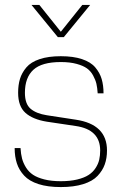

<svg xmlns="http://www.w3.org/2000/svg" viewBox="-20 -756 498 786"><path d="M229 9.8Q175.3 9.8 137.5 -2.4Q99.6 -14.6 78.9 -37.1Q58.1 -59.6 49.1 -87.2Q40 -114.7 40 -149.9H64Q65.4 -125.5 70.3 -106.9Q75.2 -88.4 86.4 -70.3Q97.7 -52.2 115.2 -40.5Q132.8 -28.8 161.6 -21.5Q190.4 -14.2 229 -14.2Q267.1 -14.2 296.1 -21.2Q325.2 -28.3 342.8 -39.8Q360.4 -51.3 371.3 -68.1Q382.3 -85 386.2 -102.3Q390.1 -119.6 390.1 -140.1Q390.1 -225.6 290 -240.2L171.9 -257.8Q114.3 -267.1 84.2 -293.9Q54.2 -320.8 54.2 -376Q54.2 -408.2 61.8 -433.1Q69.3 -458 87.9 -480Q106.4 -502 142.1 -513.9Q177.7 -525.9 229 -525.9Q280.3 -525.9 315.9 -513.9Q351.6 -502 370.1 -480Q388.7 -458 396.2 -432.4Q403.8 -406.7 403.8 -374H379.9Q378.4 -396.5 374.8 -412.6Q371.1 -428.7 361.3 -446.8Q351.6 -464.8 335.9 -476.1Q320.3 -487.3 293.2 -494.6Q266.1 -502 229 -502Q150.9 -502 116.5 -470.2Q82 -438.5 82 -376Q82 -330.6 105.2 -310.8Q128.4 -291 171.9 -284.2L290 -266.1Q418 -247.1 418 -140.1Q418 -108.4 408.9 -83Q399.9 -57.6 379.4 -35.9Q358.9 -14.2 320.6 -2.2Q282.2 9.8 229 9.8ZM241.2 -604H216.8L108.9 -735.8H141.1L229 -626L316.9 -735.8H349.1Z"/></svg>

Font: Creato Display Thin
Style: Regular
Weight: 265
Version: Version 1.000